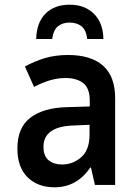

<svg xmlns="http://www.w3.org/2000/svg" viewBox="-20 -787 570 817"><path d="M212 10Q141 10 97.5 -32.5Q54 -75 54 -155Q54 -244 109 -286Q164 -328 263 -331L362 -334V-358Q362 -412 334 -433.5Q306 -455 259 -455Q224 -455 190 -444.5Q156 -434 125 -417L86 -504Q128 -527 172 -540Q216 -553 270 -553Q367 -553 418.5 -507.5Q470 -462 470 -369V0H384L367 -74H364Q307 10 212 10ZM244 -87Q290 -87 325.5 -118Q361 -149 361 -214V-256L293 -253Q165 -249 165 -162Q165 -122 187.5 -104.5Q210 -87 244 -87ZM276 -767Q341 -767 380 -728Q419 -689 420 -621H351Q347 -659 327 -675Q307 -691 276 -691Q246 -691 226.5 -675Q207 -659 202 -621H134Q136 -692 174 -729.5Q212 -767 276 -767Z"/></svg>

Font: Noto Sans Mono Condensed SemiBold
Style: Regular
Weight: 600
Width: 3
Designer: Monotype Design Team
Foundry: Monotype Imaging Inc.
Version: Version 2.014